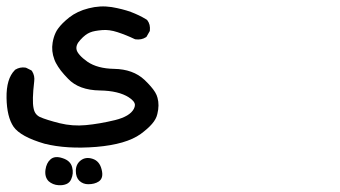

<svg xmlns="http://www.w3.org/2000/svg" viewBox="-25 -280 1045 590"><path d="M154.8 289.1Q146 288.6 138.2 285.4Q130.4 282.2 124.5 276.9Q111.8 264.2 114.7 241.7Q117.7 220.7 129.9 210Q143.1 197.8 167.5 206.1Q191.9 213.9 196.8 234.4Q201.7 252.9 193.8 270.5Q189.5 281.2 179 285.6Q168.5 290 154.8 289.1ZM246.1 286.1Q230.5 286.1 219.2 275.9Q208 265.1 208 245.1Q208 224.6 223.1 212.9Q238.3 201.2 259.5 208Q280.8 214.8 287.1 240.2Q294.4 267.1 278.3 277.8Q265.6 286.1 246.1 286.1ZM111.8 161.6Q38.1 140.1 16.6 109.4Q-3.9 79.1 -4.9 21Q-5.9 -38.1 20.5 -64.5L21 -65.4L22 -65.9Q36.1 -74.7 53.2 -72.3L54.7 -71.8L56.2 -71.3L69.8 -64.5L72.3 -63L73.7 -61Q82.5 -46.9 80.1 -29.8Q73.2 28.8 78.1 52.2Q80.1 63 85 69.3Q89.8 75.7 97.7 79.6Q117.7 88.4 158.2 98.6Q198.2 108.4 238.8 104.5Q280.8 100.6 329.1 88.9Q374 77.6 386.2 54.7Q389.6 48.3 389.6 42.7Q389.6 37.1 385 31.2Q380.4 25.4 370.6 19Q339.4 -1 282.2 -2Q217.3 -2.9 184.1 -38.1Q177.7 -44.9 172.1 -51Q166.5 -57.1 161.9 -63.2Q157.2 -69.3 153.6 -75Q149.9 -80.6 147 -86.2Q144 -91.8 142.1 -97.2Q132.3 -123 136.7 -148.9Q138.2 -157.7 140.4 -165Q142.6 -172.4 145.8 -179.2Q148.9 -186 153.3 -191.9Q159.2 -200.2 167.7 -208.7Q176.3 -217.3 188 -226.6Q199.7 -235.8 214.6 -242.9Q229.5 -250 247.1 -254.4Q282.7 -263.7 317.9 -258.3Q352.1 -252.4 377.4 -243.2Q390.1 -238.3 401.9 -232.7Q413.6 -227.1 424.8 -220.2L426.3 -219.2L427.7 -217.8Q432.6 -211.4 434.6 -203.4Q436.5 -195.3 435.5 -186L435.1 -184.1L434.1 -182.6L426.3 -168.9L425.3 -167L423.3 -165.5Q409.7 -156.7 391.1 -159.2L389.6 -159.7L388.2 -160.2Q362.8 -172.4 335.9 -181.2Q310.5 -189.5 288.6 -187.5Q276.9 -186.5 267.6 -184.8Q258.3 -183.1 251.5 -180.2Q245.1 -177.7 237.5 -172.1Q230 -166.5 221.7 -157.2Q207 -141.6 210.4 -127Q211.9 -120.1 220.2 -110.6Q228.5 -101.1 243.7 -90.3Q274.4 -69.3 325.7 -68.4Q383.8 -67.4 418.9 -34.7Q430.2 -23.9 438.2 -14.6Q446.3 -5.4 451.7 3.4Q457 12.2 459 20.5Q465.3 43 458.5 70.3Q455.1 85.9 442.1 100.8Q429.2 115.7 407.2 131.8Q362.8 163.6 271 171.4Q179.7 178.7 111.8 161.6Z"/></svg>

Font: NaikaiFont
Style: Bold
Weight: 700
Version: Version 1.89